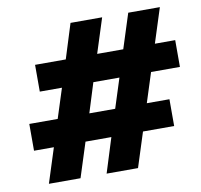

<svg xmlns="http://www.w3.org/2000/svg" viewBox="-75 -740 859 819"><g transform="rotate(-10 354.5 -330.0)"><path d="M72 0 120 -150H34V-266H157L198 -394H102V-510H235L282 -660H419L371 -510H484L532 -660H669L621 -510H709V-394H584L543 -266H641V-150H506L458 0H322L369 -150H257L209 0ZM294 -266H406L447 -394H334Z"/></g></svg>

Font: Work Sans ExtraBold
Style: Italic
Weight: 800
Italic angle: -13°
Designer: Wei Huang
Foundry: Wei Huang
Version: Version 2.012; ttfautohint (v1.8.3)